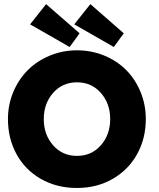

<svg xmlns="http://www.w3.org/2000/svg" viewBox="-20 -922 789 954"><path d="M545.5 -688.5 349 -801 429 -901.5 595 -756.5ZM326 -688.5 129.5 -801 209 -901.5 375.5 -756.5ZM19.5 -330.5Q19.5 -401.5 46 -464.8Q72.5 -528 118 -573.5Q163.5 -619 227.2 -645.5Q291 -672 362.5 -672Q435 -672 498.8 -645.5Q562.5 -619 607.5 -573.5Q652.5 -528 678.5 -464.8Q704.5 -401.5 704.5 -330.5Q704.5 -234.5 661.5 -156.5Q618.5 -78.5 540 -33.2Q461.5 12 362.5 12Q261.5 12 182.8 -33.2Q104 -78.5 61.8 -156.5Q19.5 -234.5 19.5 -330.5ZM197.5 -330.5Q197.5 -253 243.8 -200.2Q290 -147.5 362.5 -147.5Q435 -147.5 481.2 -200.2Q527.5 -253 527.5 -330.5Q527.5 -407.5 481.2 -460.2Q435 -513 362.5 -513Q290 -513 243.8 -460.2Q197.5 -407.5 197.5 -330.5Z"/></svg>

Font: League Spartan ExtraBold
Style: Regular
Weight: 800
Foundry: The League of Moveable Type
Version: Version 2.002